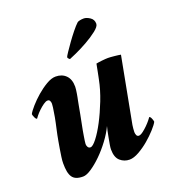

<svg xmlns="http://www.w3.org/2000/svg" viewBox="-122 -749 780 854"><g transform="rotate(-20 267.5 -322.0)"><path d="M284 -63Q284 -25 303 -8.5Q322 8 347 8Q367 8 392.5 -6.5Q418 -21 441 -40.5Q464 -60 482.5 -80.5Q501 -101 507 -113Q507 -118 502.5 -129Q498 -140 493 -140Q492 -138 484 -128Q476 -118 465 -107Q454 -96 442 -87Q430 -78 422 -78Q414 -78 411 -85.5Q408 -93 408 -100Q408 -104 409 -116.5Q410 -129 411 -133L470 -444Q466 -445 457.5 -446Q449 -447 440 -448Q431 -449 422.5 -449.5Q414 -450 410 -450Q406 -450 398 -449.5Q390 -449 381.5 -448Q373 -447 365.5 -446Q358 -445 354 -444Q353 -439 351 -429Q349 -419 347 -408.5Q345 -398 343 -388.5Q341 -379 340 -374Q331 -328 312 -279.5Q293 -231 272.5 -192Q252 -153 232.5 -128Q213 -103 202 -103Q194 -103 190 -109.5Q186 -116 186 -124Q186 -128 187.5 -138.5Q189 -149 191 -161Q193 -173 195 -184.5Q197 -196 198 -200Q204 -230 209 -256Q213 -277 216.5 -296.5Q220 -316 221 -320Q222 -324 223.5 -332Q225 -340 226.5 -349Q228 -358 229 -366.5Q230 -375 230 -380Q230 -415 211.5 -433.5Q193 -452 163 -452Q143 -452 118.5 -437.5Q94 -423 71.5 -403.5Q49 -384 31 -363.5Q13 -343 7 -331Q7 -326 12 -315Q17 -304 22 -304Q23 -306 31 -316Q39 -326 50 -336.5Q61 -347 73 -355.5Q85 -364 93 -364Q101 -364 104 -357.5Q107 -351 107 -344Q107 -340 105.5 -327Q104 -314 103 -311Q101 -296 98.5 -283Q96 -270 93.5 -258Q91 -246 88 -233Q85 -220 82 -205Q80 -195 77 -178.5Q74 -162 71 -143.5Q68 -125 65.5 -107.5Q63 -90 63 -78Q63 -55 66 -39Q69 -23 76 -12.5Q83 -2 95.5 3Q108 8 127 8Q143 8 167 -8Q191 -24 216.5 -49Q242 -74 265.5 -105.5Q289 -137 303 -167Q301 -161 298 -146.5Q295 -132 292 -116Q289 -100 286.5 -85.5Q284 -71 284 -63ZM250 -503Q256 -505 282.5 -517Q309 -529 338.5 -545.5Q368 -562 391 -580Q414 -598 414 -611Q414 -631 398 -641.5Q382 -652 369 -652Q359 -652 350 -650Q341 -648 338 -645Q327 -635 310.5 -614.5Q294 -594 279 -573Q264 -552 253 -535.5Q242 -519 241 -515Q242 -510 245 -507.5Q248 -505 250 -503Z"/></g></svg>

Font: Vermiglione
Style: Italic
Weight: 400
Italic angle: -11°
Version: Version 1.105